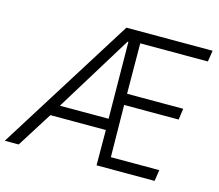

<svg xmlns="http://www.w3.org/2000/svg" viewBox="-133 -833 1096 962"><g transform="rotate(15 414.5 -352.5)"><path d="M-33 0 409 -705H856L847 -647H472L496 -683L498 -367L465 -386H789L781 -328H467L498 -346L502 -27L476 -58H753L744 0H443L442 -206L457 -183H133L169 -206L39 0ZM433 -639 179 -226 162 -241H451L441 -226L437 -639Z"/></g></svg>

Font: Nunito Sans 7pt Condensed Light
Style: Italic
Weight: 300
Width: 3
Italic angle: -9°
Designer: Vernon Adams
Foundry: Vernon Adams
Version: Version 3.101;gftools[0.9.27]